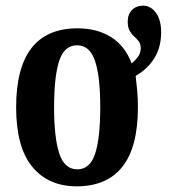

<svg xmlns="http://www.w3.org/2000/svg" viewBox="-20 -648 596 678"><path d="M251 10Q151 10 94 -59Q37 -128 37 -269Q37 -548 254 -548Q322 -548 371.5 -517.5Q421 -487 445 -424Q458 -435 467.5 -448Q477 -461 477 -477Q477 -493 470 -502Q463 -511 454 -519Q445 -527 438 -539Q431 -551 431 -572Q431 -597 446 -612.5Q461 -628 485 -628Q512 -628 530.5 -603Q549 -578 549 -534Q549 -481 525 -442.5Q501 -404 459 -380Q462 -356 464.5 -328.5Q467 -301 467 -269Q467 -128 412 -59Q357 10 251 10ZM253 -50Q298 -50 316 -105.5Q334 -161 334 -269Q334 -378 315.5 -433Q297 -488 252 -488Q207 -488 189 -433Q171 -378 171 -269Q171 -161 189.5 -105.5Q208 -50 253 -50Z"/></svg>

Font: Noto Serif ExtraCondensed
Style: Bold
Weight: 700
Width: 2
Designer: Monotype Design Team
Foundry: Monotype Imaging Inc.
Version: Version 2.014; ttfautohint (v1.8.4.7-5d5b)